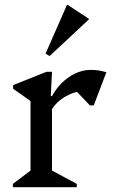

<svg xmlns="http://www.w3.org/2000/svg" viewBox="-20 -785 475 805"><path d="M34 0V-14L124 -82L108 -54V-394L151 -331L35 -413V-428L175 -484H198L193 -382H198V-52L183 -78L302 -14V0ZM192 -318 183 -382H198Q226 -433 270 -462.5Q314 -492 361 -492Q395 -492 426 -482L373 -343H357L272 -432L353 -406Q302 -406 258.5 -382.5Q215 -359 192 -318ZM188 -550 171 -560 261 -765H263L353 -706V-704Z"/></svg>

Font: Platypi Light
Style: Regular
Weight: 300
Designer: David Sargent
Foundry: Bolt Cutter Type
Version: Version 1.200